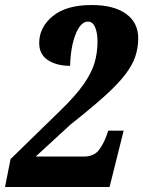

<svg xmlns="http://www.w3.org/2000/svg" viewBox="-30 -744 570 764"><path d="M-10 0 12 -111 208 -302Q271 -363 303 -409Q335 -455 346.5 -495Q358 -535 358 -578Q358 -613 348.5 -635.5Q339 -658 320 -658Q291 -658 271 -608Q251 -558 249 -482Q196 -482 161 -504.5Q126 -527 126 -573Q126 -635 179.5 -679.5Q233 -724 335 -724Q423 -724 471.5 -689Q520 -654 520 -592Q520 -553 508 -518Q496 -483 466.5 -445Q437 -407 384 -359.5Q331 -312 250 -248L112 -121H302Q344 -121 363.5 -147Q383 -173 394 -205L401 -224H462L406 0Z"/></svg>

Font: Noto Serif Tamil ExtraCondensed Black
Style: Italic
Weight: 900
Width: 2
Italic angle: -12°
Designer: Indian Type Foundry, Tom Grace, and the Monotype Design Team
Foundry: Monotype Imaging Inc.
Version: Version 2.003; ttfautohint (v1.8.4.7-5d5b)